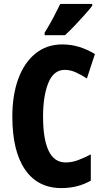

<svg xmlns="http://www.w3.org/2000/svg" viewBox="-20 -951 531 981"><path d="M311 -594Q254 -594 227 -527.5Q200 -461 200 -355Q200 -240 228.5 -180.5Q257 -121 315 -121Q347 -121 378 -132.5Q409 -144 444 -162V-28Q377 10 294 10Q173 10 108 -84.5Q43 -179 43 -356Q43 -464 73 -547Q103 -630 160.5 -677Q218 -724 298 -724Q343 -724 384 -711.5Q425 -699 465 -675L424 -550Q395 -569 367 -581.5Q339 -594 311 -594ZM451 -921Q438 -904 414 -877Q390 -850 363 -821.5Q336 -793 312 -771H208V-784Q233 -824 252.5 -861Q272 -898 288 -931H451Z"/></svg>

Font: Noto Sans Telugu ExtraCondensed ExtraBold
Style: Regular
Weight: 800
Width: 2
Designer: Jelle Bosma - Monotype Design Team
Foundry: Monotype Imaging Inc.
Version: Version 2.005; ttfautohint (v1.8.4.7-5d5b)